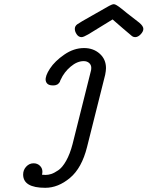

<svg xmlns="http://www.w3.org/2000/svg" viewBox="-20 -664 700 911"><path d="M89.8 164.1Q89.8 142.1 104.5 126.5Q119.1 110.8 139.2 110.8Q157.2 110.8 169.2 122.3Q181.2 133.8 181.2 150.9Q181.2 156.7 179.2 165Q182.1 165 187.5 165.5Q192.9 166 195.8 166Q209 166 222.9 161.6Q236.8 157.2 256.3 144Q275.9 130.9 293.9 98.9Q312 66.9 324.2 20L410.2 -323.2Q413.1 -332 413.1 -341.8Q413.1 -356 403.1 -365Q393.1 -374 377 -374Q346.2 -374 315.2 -347.9Q284.2 -321.8 268.1 -286.1L266.1 -282.2Q265.1 -278.3 264.2 -276.1Q263.2 -273.9 260 -270Q256.8 -266.1 253.9 -264.2Q251 -262.2 245.6 -260.5Q240.2 -258.8 233.9 -258.8H230Q201.2 -258.8 196.8 -282.2Q193.8 -303.2 217 -338.6Q240.2 -374 285.2 -405Q330.1 -436 378.9 -436Q422.9 -436 452.9 -409.4Q482.9 -382.8 482.9 -340.8Q482.9 -328.6 479 -309.1L393.1 33.2Q368.2 133.3 312 180.2Q255.9 227.1 194.8 227.1Q89.8 227.1 89.8 164.1ZM419.9 -591.8Q465.8 -617.7 498 -636.2Q512.2 -644 520 -644H521Q529.8 -644 556.2 -623Q563 -618.2 582 -602.1Q616.2 -575.2 641.1 -556.2Q660.2 -540 660.2 -526.9Q660.2 -514.6 647.5 -501.2Q634.8 -487.8 621.1 -487.8Q613.3 -487.8 606.7 -492.4Q600.1 -497.1 565.9 -526.9Q536.1 -552.7 514.2 -571.8L398.9 -501Q376 -487.8 367.2 -487.8Q353 -487.8 344 -501Q335 -514.2 335 -527.1Q335 -540 346.4 -548.6Q357.9 -557.1 419.9 -591.8Z"/></svg>

Font: CMU Typewriter Text
Style: Italic
Weight: 500
Italic angle: -14.04°
Version: Version 0.7.0